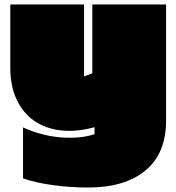

<svg xmlns="http://www.w3.org/2000/svg" viewBox="-20 -586 789 859"><path d="M723 -46Q723 100 631 176.5Q539 253 374 253Q297 253 218.5 242.5Q140 232 83 212V-16Q122 2 165 13.5Q208 25 250.5 28.5Q293 32 332.5 28.5Q372 25 403 14V-17Q323 5 254 -2.5Q185 -10 134.5 -44.5Q84 -79 55 -139.5Q26 -200 26 -284V-566H356V-244L393 -258V-566H723Z"/></svg>

Font: ChangwonDangamAsac Bold
Style: Regular
Weight: 700
Designer: Choi Chi-young, Lee Youngbeen, Kim Jungjin, Yoon Jihee, Han Dohee
Foundry: YoonDesign Inc.
Version: Version 1.010;Build 20210623